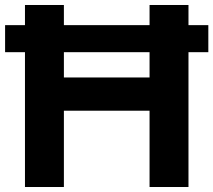

<svg xmlns="http://www.w3.org/2000/svg" viewBox="-31 -749 854 769"><path d="M69 0V-729H224.9V0ZM568 0V-729H723.9V0ZM192 -305.6V-438.7H600.9V-305.6ZM-10.6 -540V-648.3H803.4V-540Z"/></svg>

Font: Mona Sans ExtraLight
Style: Regular
Weight: 200
Designer: Deni Anggara
Foundry: GitHub
Version: Version 2.000